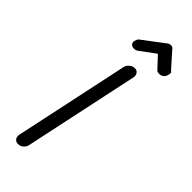

<svg xmlns="http://www.w3.org/2000/svg" viewBox="-239 -748 776 776"><g transform="rotate(45 148.5 -360.0)"><path d="M145 -522Q147 -533 157.5 -542Q168 -551 180 -551Q193 -551 199 -542Q205 -533 203 -522L98 -29Q96 -17 86 -8.5Q76 0 63 0Q51 0 44.5 -8.5Q38 -17 40 -29ZM292 -646Q297 -644 297 -638.5Q297 -633 295 -627Q293 -617 285 -610.5Q277 -604 266 -604Q254 -604 250 -610L205 -658L140 -610Q132 -604 122 -604Q111 -604 105 -610.5Q99 -617 101 -627Q103 -633 105 -638Q107 -643 112 -646L198 -711Q208 -720 218 -720Q229 -720 234 -711Z"/></g></svg>

Font: VDS
Style: Thin Italic
Weight: 100
Width: 0
Designer: artmaker
Foundry: artmaker
Version: Version 1.000 2012 initial release